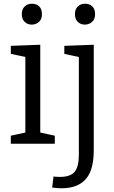

<svg xmlns="http://www.w3.org/2000/svg" viewBox="-20 -771 612 1030"><path d="M196 -51 187 -62 274 -43V0H38V-43L125 -62L116 -51V-473L124 -464L38 -482V-525L196 -531ZM150 -639Q127 -639 112 -654Q97 -669 97 -695Q97 -722 112.5 -736.5Q128 -751 151 -751Q175 -751 190 -737Q205 -723 205 -695Q205 -668 189 -653.5Q173 -639 150 -639ZM310 239Q298 239 286 238Q274 237 260 235L267 176Q277 177 286 177.5Q295 178 302 178Q357 178 380 151Q403 124 403 59V-476L414 -463L325 -482V-525L483 -531V33Q483 84 473.5 122.5Q464 161 443 186.5Q422 212 389 225.5Q356 239 310 239ZM435 -639Q412 -639 397 -654Q382 -669 382 -695Q382 -722 397.5 -736.5Q413 -751 436 -751Q460 -751 475 -737Q490 -723 490 -695Q490 -668 474 -653.5Q458 -639 435 -639Z"/></svg>

Font: Pack4
Style: Regular
Weight: 400
Version: Version 2.002